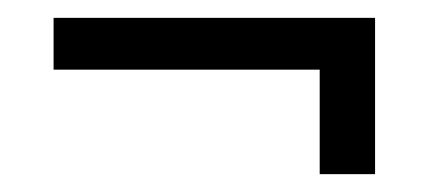

<svg xmlns="http://www.w3.org/2000/svg" viewBox="-20 -342 480 215"><path d="M338 -147V-264H40V-322H400V-147Z"/></svg>

Font: LeckerliOne
Style: Regular
Weight: 400
Designer: Gesine Todt
Foundry: Gesine Todt
Version: Version 1.000